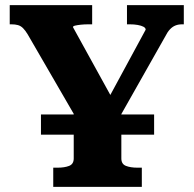

<svg xmlns="http://www.w3.org/2000/svg" viewBox="-20 -730 756 750"><path d="M140 -283H582V-204H140ZM268 -304 278 -268 88 -596Q79 -611 70 -620Q61 -629 50 -632Q39 -635 25 -635H18V-710H340V-635H326Q309 -635 295.5 -633.5Q282 -632 273.5 -630Q265 -628 265 -624L432 -321L386 -313L549 -614Q549 -621 540.5 -625.5Q532 -630 518 -632.5Q504 -635 487 -635H476V-710H698V-635H691Q677 -635 665.5 -630.5Q654 -626 644 -615.5Q634 -605 624 -585L443 -265L454 -308V-111Q454 -89 472 -82Q490 -75 517 -75H534V0H188V-75H205Q232 -75 250 -82Q268 -89 268 -111Z"/></svg>

Font: Roboto Serif
Style: Bold
Weight: 700
Designer: Greg Gazdowicz
Foundry: Commercial Type
Version: Version 1.008